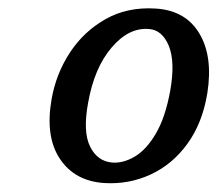

<svg xmlns="http://www.w3.org/2000/svg" viewBox="-20 -734 510 450"><path d="M344 -714Q414.5 -710 447 -656Q479.5 -602 466 -516Q454.5 -445.5 419.2 -397Q384 -348.5 333 -325Q282 -301.5 224.5 -305Q155 -309.5 120.2 -362Q85.5 -414.5 101 -502Q111.5 -561.5 144 -611Q176.5 -660.5 227.5 -689.2Q278.5 -718 344 -714ZM243 -353Q268.5 -351 295.8 -367Q323 -383 345.2 -420.8Q367.5 -458.5 379 -521.5Q391 -589.5 375.5 -626.8Q360 -664 329 -666Q282 -670 241.5 -622.5Q201 -575 186.5 -493Q174 -425.5 191 -390.8Q208 -356 243 -353Z"/></svg>

Font: Fraunces 144pt SuperSoft
Style: Italic
Weight: 400
Italic angle: -16°
Version: Version 1.000;[b76b70a41]